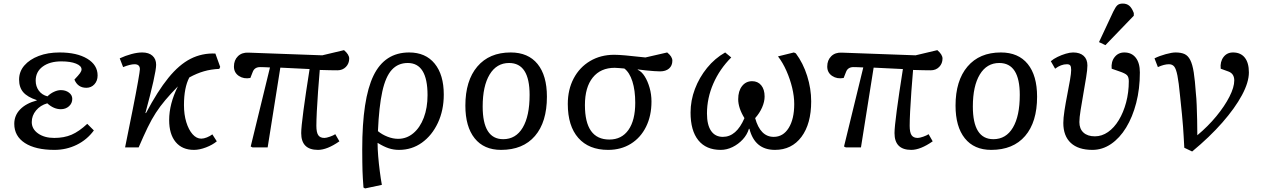

<svg xmlns="http://www.w3.org/2000/svg" viewBox="-20 -826 7082 1076"><path d="M285 14Q179 14 119.5 -24.5Q60 -63 60 -132Q60 -179 93 -213Q126 -247 186 -263V-265Q134 -282 110.5 -309Q87 -336 87 -380Q87 -425 116.5 -459Q146 -493 197 -512.5Q248 -532 314 -532Q411 -532 469 -497Q527 -462 527 -403Q527 -373 509 -353.5Q491 -334 464 -334Q416 -334 397 -380Q420 -404 428.5 -416Q437 -428 437 -437Q437 -457 406 -469.5Q375 -482 324 -482Q259 -482 219.5 -453Q180 -424 180 -374Q180 -342 197.5 -318Q215 -294 246 -286Q262 -302 282.5 -311.5Q303 -321 321 -321Q348 -321 366.5 -307Q385 -293 385 -272Q385 -247 366.5 -230.5Q348 -214 321 -214Q281 -214 245 -247Q206 -236 182 -207Q158 -178 158 -142Q158 -103 193.5 -78Q229 -53 284 -53Q339 -53 381 -71Q423 -89 469 -132L506 -95Q468 -43 410 -14.5Q352 14 285 14Z M1067 14Q1001 14 964.5 -30Q928 -74 928 -153Q928 -244 977 -342Q936 -300 906.5 -265Q877 -230 853.5 -194Q830 -158 807.5 -111.5Q785 -65 757 0H681Q705 -118 724 -213.5Q743 -309 753.5 -369Q764 -429 764 -438Q764 -466 734 -466Q710 -466 670 -450L651 -499Q683 -514 716.5 -523Q750 -532 777 -532Q814 -532 834.5 -513.5Q855 -495 855 -463Q855 -439 839.5 -369.5Q824 -300 795 -193L798 -192Q863 -315 923.5 -389.5Q984 -464 1048 -496.5Q1112 -529 1187 -526L1214 -451L1209 -440Q1163 -438 1123 -426.5Q1083 -415 1041 -392Q1011 -335 1011 -237Q1011 -184 1024 -141.5Q1037 -99 1059 -74Q1081 -49 1108 -49Q1122 -49 1139.5 -56Q1157 -63 1170 -73L1195 -34Q1171 -14 1134.5 0Q1098 14 1067 14Z M1762 14Q1668 14 1668 -80Q1668 -112 1680.5 -206Q1693 -300 1715 -439Q1674 -441 1633 -443Q1592 -445 1551 -447L1480 0H1395L1385 -5L1493 -448Q1476 -449 1461 -449.5Q1446 -450 1438 -450Q1406 -450 1396 -422L1383 -389Q1346 -382 1318.5 -400.5Q1291 -419 1291 -453Q1291 -489 1313.5 -511Q1336 -533 1373 -531L1786 -516L1908 -545Q1937 -520 1937 -498Q1937 -470 1918.5 -451Q1900 -432 1871 -432Q1858 -432 1829 -432.5Q1800 -433 1772 -434Q1767 -376 1762.5 -314.5Q1758 -253 1755.5 -201.5Q1753 -150 1753 -121Q1753 -84 1763.5 -68.5Q1774 -53 1798 -53Q1809 -53 1829 -60Q1849 -67 1859 -74L1882 -34Q1813 14 1762 14Z M2026 230 2017 225Q2015 196 2013.5 174.5Q2012 153 2011.5 131.5Q2011 110 2010.5 81.5Q2010 53 2010 11Q2010 -272 2073 -402Q2136 -532 2273 -532Q2365 -532 2416 -469.5Q2467 -407 2467 -296Q2467 -208 2434 -137.5Q2401 -67 2344.5 -26.5Q2288 14 2216 14Q2186 14 2158.5 5Q2131 -4 2097 -25H2096Q2096 8 2099.5 50Q2103 92 2108.5 134.5Q2114 177 2120 210ZM2211 -48Q2259 -48 2296.5 -79.5Q2334 -111 2355 -166.5Q2376 -222 2376 -293Q2376 -473 2265 -473Q2211 -473 2176 -435Q2141 -397 2122.5 -313Q2104 -229 2098 -91Q2121 -72 2151.5 -60Q2182 -48 2211 -48Z M2788 14Q2692 14 2640 -51Q2588 -116 2588 -234Q2588 -374 2655 -453Q2722 -532 2842 -532Q2940 -532 2992.5 -467.5Q3045 -403 3045 -284Q3045 -142 2978 -64Q2911 14 2788 14ZM2800 -46Q2871 -46 2909.5 -111Q2948 -176 2948 -294Q2948 -473 2833 -473Q2763 -473 2724 -408.5Q2685 -344 2685 -229Q2685 -46 2800 -46Z M3388 14Q3280 14 3221 -53Q3162 -120 3162 -243Q3162 -324 3195 -386.5Q3228 -449 3287 -484Q3346 -519 3422 -519Q3445 -519 3485.5 -515.5Q3526 -512 3597 -504L3719 -532Q3748 -509 3748 -486Q3748 -458 3729.5 -442Q3711 -426 3679 -426Q3667 -426 3645.5 -427.5Q3624 -429 3599.5 -431.5Q3575 -434 3554 -437V-435Q3576 -425 3593 -398Q3610 -371 3620.5 -334Q3631 -297 3631 -257Q3631 -177 3600.5 -115.5Q3570 -54 3515 -20Q3460 14 3388 14ZM3395 -44Q3464 -44 3502 -98Q3540 -152 3540 -250Q3540 -320 3524 -370Q3508 -420 3479 -442Q3466 -443 3450 -444.5Q3434 -446 3425 -446Q3346 -446 3302 -391.5Q3258 -337 3258 -237Q3258 -44 3395 -44Z M4019 14Q3937 14 3893.5 -40Q3850 -94 3850 -195Q3850 -263 3874.5 -327.5Q3899 -392 3942.5 -445.5Q3986 -499 4044 -532L4078 -504Q4013 -439 3977.5 -357.5Q3942 -276 3942 -190Q3942 -126 3965 -92.5Q3988 -59 4031 -59Q4107 -59 4152 -164Q4117 -221 4117 -270Q4117 -316 4138.5 -343.5Q4160 -371 4195 -371Q4227 -371 4246 -348Q4265 -325 4265 -285Q4265 -256 4251 -224Q4237 -192 4212 -164Q4241 -59 4316 -59Q4369 -59 4400 -109Q4431 -159 4431 -243Q4431 -286 4419.5 -334Q4408 -382 4387.5 -428.5Q4367 -475 4340 -510L4429 -532L4440 -527Q4481 -472 4503.5 -400.5Q4526 -329 4526 -258Q4526 -132 4471.5 -59Q4417 14 4323 14Q4210 14 4180 -104H4177Q4167 -71 4142.5 -44.5Q4118 -18 4085.5 -2Q4053 14 4019 14Z M5087 14Q4993 14 4993 -80Q4993 -112 5005.5 -206Q5018 -300 5040 -439Q4999 -441 4958 -443Q4917 -445 4876 -447L4805 0H4720L4710 -5L4818 -448Q4801 -449 4786 -449.5Q4771 -450 4763 -450Q4731 -450 4721 -422L4708 -389Q4671 -382 4643.5 -400.5Q4616 -419 4616 -453Q4616 -489 4638.5 -511Q4661 -533 4698 -531L5111 -516L5233 -545Q5262 -520 5262 -498Q5262 -470 5243.5 -451Q5225 -432 5196 -432Q5183 -432 5154 -432.5Q5125 -433 5097 -434Q5092 -376 5087.5 -314.5Q5083 -253 5080.5 -201.5Q5078 -150 5078 -121Q5078 -84 5088.5 -68.5Q5099 -53 5123 -53Q5134 -53 5154 -60Q5174 -67 5184 -74L5207 -34Q5138 14 5087 14Z M5535 14Q5439 14 5387 -51Q5335 -116 5335 -234Q5335 -374 5402 -453Q5469 -532 5589 -532Q5687 -532 5739.5 -467.5Q5792 -403 5792 -284Q5792 -142 5725 -64Q5658 14 5535 14ZM5547 -46Q5618 -46 5656.5 -111Q5695 -176 5695 -294Q5695 -473 5580 -473Q5510 -473 5471 -408.5Q5432 -344 5432 -229Q5432 -46 5547 -46Z M6102 14Q6023 14 5981 -25Q5939 -64 5939 -137Q5939 -164 5945.5 -206.5Q5952 -249 5961 -294.5Q5970 -340 5976.5 -378Q5983 -416 5983 -434Q5983 -452 5978 -459Q5973 -466 5959 -466Q5926 -466 5893 -441L5869 -483Q5884 -496 5906.5 -507Q5929 -518 5952.5 -525Q5976 -532 5994 -532Q6032 -532 6053 -513Q6074 -494 6074 -459Q6074 -436 6067 -393Q6060 -350 6051.5 -301.5Q6043 -253 6036 -209.5Q6029 -166 6029 -142Q6029 -104 6052 -83Q6075 -62 6116 -62Q6155 -62 6189.5 -86Q6224 -110 6250 -153Q6276 -196 6291 -252Q6306 -308 6306 -371Q6306 -394 6296 -404.5Q6286 -415 6253 -426L6210 -441Q6206 -480 6226.5 -506Q6247 -532 6281 -532Q6322 -532 6345 -502.5Q6368 -473 6368 -420Q6368 -328 6347.5 -249Q6327 -170 6291 -111Q6255 -52 6206.5 -19Q6158 14 6102 14ZM6175 -573 6139 -590 6219 -761Q6232 -788 6242.5 -797Q6253 -806 6272 -806Q6294 -806 6308.5 -794Q6323 -782 6334 -753V-738Z M6661 23 6617 2Q6615 -35 6613.5 -61Q6612 -87 6610 -115.5Q6608 -144 6604 -184.5Q6600 -225 6593 -291Q6586 -365 6578.5 -402.5Q6571 -440 6560.5 -453Q6550 -466 6531 -466Q6504 -466 6469 -450L6450 -499Q6478 -513 6513 -522.5Q6548 -532 6568 -532Q6599 -532 6618.5 -523Q6638 -514 6650.5 -489.5Q6663 -465 6670 -420Q6677 -375 6682 -302Q6685 -276 6686.5 -237Q6688 -198 6689 -154Q6690 -110 6690 -68Q6750 -118 6796.5 -174.5Q6843 -231 6870 -284Q6897 -337 6897 -375Q6897 -413 6865 -425L6821 -441Q6817 -480 6836.5 -506Q6856 -532 6890 -532Q6933 -532 6956 -503Q6979 -474 6979 -420Q6979 -365 6940 -292.5Q6901 -220 6830 -139Q6759 -58 6661 23Z"/></svg>

Font: Literata 7pt
Style: Italic
Weight: 400
Italic angle: -2°
Designer: Latin by Veronika Burian and Jose Scaglione. Greek by Irene Vlachou. Cyrillic by Vera Evstafieva
Foundry: TypeTogether
Version: Version 3.002